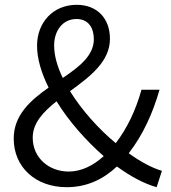

<svg xmlns="http://www.w3.org/2000/svg" viewBox="-20 -765 709 798"><path d="M116 -193C116 -254 160 -300 215 -344C266 -261 337 -181 411 -116C368 -77 318 -52 266 -52C183 -52 116 -109 116 -193ZM205 -576C205 -638 241 -686 298 -686C350 -686 370 -646 370 -602C370 -534 310 -488 241 -441C218 -488 205 -534 205 -576ZM653 -55C612 -67 565 -92 515 -128C574 -204 615 -294 643 -392H568C544 -306 508 -231 461 -170C390 -229 320 -307 271 -386C353 -446 437 -508 437 -604C437 -686 386 -745 299 -745C200 -745 134 -671 134 -575C134 -521 152 -461 182 -401C107 -348 37 -287 37 -189C37 -70 128 13 257 13C343 13 410 -21 466 -73C525 -30 581 -1 631 13Z"/></svg>

Font: Genne Gothic Normal
Style: Regular
Weight: 350
Designer: Ryoko NISHIZUKA (kana & ideographs); Paul D. Hunt (Latin, Greek & Cyrillic); Wenlong ZHANG (bopomofo); Sandoll Communica
Foundry: Adobe Systems Incorporated
Version: Version 1.004;PS 1.004;hotconv 16.6.51;makeotf.lib2.5.65220